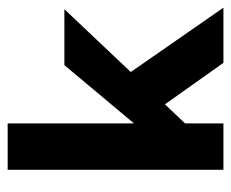

<svg xmlns="http://www.w3.org/2000/svg" viewBox="-71 -532 603 501"><g transform="rotate(-90 230.5 -281.5)"><path d="M159 0H38V-563H159ZM254 -298 461 0H317L166 -213ZM157 -98V-231L311 -415H457Z"/></g></svg>

Font: Darker Grotesque Light ExtraBold
Style: Regular
Weight: 800
Version: Version 1.000;gftools[0.9.28]